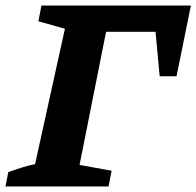

<svg xmlns="http://www.w3.org/2000/svg" viewBox="-48 -675 711 695"><path d="M643 -655 591 -399H530L515 -560H336L240 -78L356 -57L345 0H-28L-18 -52Q7 -61 31 -68.5Q55 -76 79 -81L187 -571L91 -598L102 -655Z"/></svg>

Font: Piazzolla SC
Style: Bold Italic
Weight: 700
Italic angle: -11.3°
Designer: Juan Pablo del Peral
Foundry: Huerta Tipografica
Version: Version 1.330